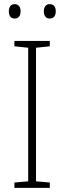

<svg xmlns="http://www.w3.org/2000/svg" viewBox="-20 -913 312 933"><path d="M23 -858C23 -837 32 -823 51 -823C71 -823 80 -837 80 -858C80 -878 71 -893 51 -893C32 -893 23 -878 23 -858ZM193 -858C193 -837 203 -823 221 -823C242 -823 251 -837 251 -858C251 -879 242 -893 221 -893C203 -893 193 -878 193 -858ZM222 0V-26L155 -32V-681L222 -688V-714H50V-688L117 -681V-32L50 -26V0Z"/></svg>

Font: Noto Sans Devanagari UI SemiCondensed ExtraLight
Style: Regular
Weight: 200
Width: 4
Designer: Jelle Bosma - Monotype Design Team
Foundry: Monotype Imaging Inc.
Version: Version 2.004